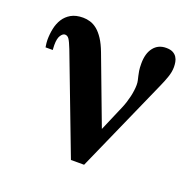

<svg xmlns="http://www.w3.org/2000/svg" viewBox="-96 -598 702 696"><g transform="rotate(20 255.0 -250.0)"><path d="M481.9 -443.8Q481.9 -453.1 480.2 -463.1Q478.5 -473.1 473.1 -481.4Q467.8 -489.7 458 -494.9Q448.2 -500 432.1 -500Q401.4 -500 383.8 -477.5Q366.2 -455.1 366.2 -416Q366.2 -398.9 367.9 -388.2Q369.6 -377.4 371.6 -369.4Q373.5 -361.3 375.2 -354Q377 -346.7 377 -336.9Q377 -327.6 375.5 -315.7Q374 -303.7 371.1 -291.3Q368.2 -278.8 364.3 -266.6Q360.4 -254.4 356 -244.1L313 -144L214.8 -404.8Q204.1 -433.1 191.9 -451.7Q179.7 -470.2 166.5 -481Q153.3 -491.7 139.4 -495.8Q125.5 -500 111.8 -500Q84 -500 65.7 -489.5Q47.4 -479 36.6 -461.9Q25.9 -444.8 21.5 -423.3Q17.1 -401.9 17.1 -379.9Q17.1 -375 17.8 -368.2Q18.6 -361.3 19.3 -356.9Q20 -352.5 20 -352.1H47.9Q47.9 -352.1 47.4 -358.4Q46.9 -364.7 46.9 -371.1Q46.9 -396.5 54.7 -408.2Q62.5 -419.9 70.8 -419.9Q80.6 -419.9 86.9 -410.4Q93.3 -400.9 103 -376L246.1 0H296.9L459 -365.2Q468.3 -385.7 475.1 -405.8Q481.9 -425.8 481.9 -443.8Z"/></g></svg>

Font: Galatia SIL
Style: Bold
Weight: 700
Designer: Development by SIL's NRSI team
Version: Version 2.1